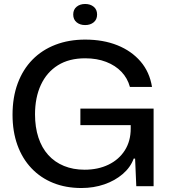

<svg xmlns="http://www.w3.org/2000/svg" viewBox="-20 -936 852 965"><path d="M389 9Q311 9 247.5 -16.5Q184 -42 138 -90.5Q92 -139 67.5 -207Q43 -275 43 -359Q43 -447 69 -517Q95 -587 143 -636Q191 -685 258.5 -711Q326 -737 408 -737Q499 -737 570 -708.5Q641 -680 686.5 -627Q732 -574 744 -499H633Q621 -543 590.5 -575Q560 -607 513.5 -625Q467 -643 408 -643Q327 -643 271 -608Q215 -573 185.5 -509.5Q156 -446 156 -361Q156 -297 173 -245Q190 -193 222.5 -157Q255 -121 301.5 -102Q348 -83 405 -83Q473 -83 525.5 -108.5Q578 -134 607.5 -180.5Q637 -227 637 -290V-332L664 -307H384V-390H752V0H665L659 -139H652Q636 -95 597 -61.5Q558 -28 504.5 -9.5Q451 9 389 9ZM408 -810Q382 -810 365 -824Q348 -838 348 -863Q348 -888 365 -902Q382 -916 408 -916Q434 -916 451 -902Q468 -888 468 -863Q468 -838 451 -824Q434 -810 408 -810Z"/></svg>

Font: Mona Sans ExtraLight Medium
Style: Regular
Weight: 500
Version: Version 2.000